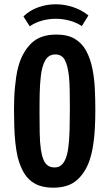

<svg xmlns="http://www.w3.org/2000/svg" viewBox="-20 -866 507 891"><path d="M226.8 5Q177 5 144 -12.7Q111 -30.4 91.4 -63.3Q71.8 -96.2 61.2 -141Q54.6 -171 51.1 -205.1Q47.6 -239.2 46.3 -277.8Q45 -316.4 45 -357Q45 -383.8 46 -409.7Q47 -435.6 49.3 -460.4Q51.6 -485.2 55.1 -508.7Q58.6 -532.2 64.2 -553.6Q81.8 -621.2 123.5 -663.4Q165.2 -705.6 241.2 -705.6Q293.8 -705.6 327.2 -685.7Q360.6 -665.8 380 -630Q399.4 -594.2 409 -546.4Q417.4 -505.2 419.9 -456.3Q422.4 -407.4 422.4 -355.6Q422.4 -311.6 420.2 -270.1Q418 -228.6 412.2 -191.6Q406.4 -154.6 395.8 -122.6Q376.2 -64.6 336.4 -29.8Q296.6 5 226.8 5ZM232.8 -89Q251.6 -89 263.7 -98.9Q275.8 -108.8 284.1 -128.5Q292.4 -148.2 296.4 -176.8Q301.6 -213 302.9 -261.1Q304.2 -309.2 304.2 -359.4Q304.2 -401.6 303.6 -441.2Q303 -480.8 300.2 -510.4Q294.6 -561.6 280.9 -587.5Q267.2 -613.4 237 -613.4Q206.2 -613.4 190.2 -586.2Q174.2 -559 169 -508.4Q167.2 -492.2 165.9 -472.9Q164.6 -453.6 164.2 -432.7Q163.8 -411.8 163.6 -389.6Q163.4 -367.4 163.4 -345.6Q163.4 -295.8 164.2 -250.1Q165 -204.4 169.8 -171.4Q174 -144.2 181.6 -125.6Q189.2 -107 201.7 -98Q214.2 -89 232.8 -89ZM118 -744 88.8 -789.8Q117.8 -818 157.2 -832.1Q196.6 -846.2 238.4 -846.2Q279 -846.2 318.8 -833.1Q358.6 -820 390.2 -794.4L359.8 -745Q333 -762.4 301.9 -770.6Q270.8 -778.8 238.8 -778.8Q205.4 -778.8 174.3 -770.1Q143.2 -761.4 118 -744Z"/></svg>

Font: Truculenta
Style: Regular
Weight: 400
Designer: Ivan Castro, Eva Sanz & Omnibus-Type Team
Foundry: Omnibus-Type
Version: Version 1.002